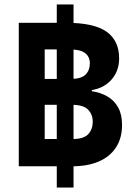

<svg xmlns="http://www.w3.org/2000/svg" viewBox="-20 -780 623 859"><path d="M64 -36V-678H276Q401 -678 457 -638Q513 -598 513 -519Q513 -463 479.5 -424.5Q446 -386 391 -377V-372Q430 -366 460.5 -348.5Q491 -331 508.5 -299.5Q526 -268 526 -221Q526 -162 499 -120.5Q472 -79 422 -57.5Q372 -36 303 -36ZM180 -158H305Q355 -158 375 -180Q395 -202 395 -236Q395 -267 374.5 -289Q354 -311 302 -311H180ZM180 -427H297Q344 -427 363 -446.5Q382 -466 382 -496Q382 -527 360 -543Q338 -559 291 -559H180ZM234 59V-760H309V59Z"/></svg>

Font: Noto Sans Thai ExtraBold
Style: Regular
Weight: 800
Version: Version 2.001